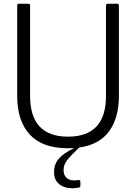

<svg xmlns="http://www.w3.org/2000/svg" viewBox="-20 -783 729 1027"><path d="M606 -763Q616 -763 616 -753V-270Q616 -152 563.5 -80.5Q511 -9 404 6Q357 50 338.5 74.5Q320 99 320 127Q320 153 335 167.5Q350 182 378 182Q391 182 399 180H401Q410 180 410 189V210Q410 220 398 221Q380 224 367 224Q323 224 296 201.5Q269 179 269 137Q269 96 294 66.5Q319 37 373 11V9Q364 10 344 10Q207 10 139.5 -63Q72 -136 72 -270V-753Q72 -763 82 -763H131Q141 -763 141 -753V-270Q141 -52 344 -52Q547 -52 547 -270V-753Q547 -763 557 -763Z"/></svg>

Font: Open Sauce Two Light
Style: Regular
Weight: 300
Designer: Alfredo Marco Pradil
Foundry: Creative Sauce Fz LLC
Version: Version 1.477